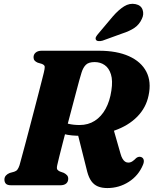

<svg xmlns="http://www.w3.org/2000/svg" viewBox="-20 -964 799 999"><path d="M241 -293.5 290 -339Q312 -325.5 337.5 -319.5Q363 -313.5 394 -313.5Q439 -313.5 473.2 -335.5Q507.5 -357.5 529.5 -397.8Q551.5 -438 559.5 -492.5Q567.5 -544.5 557.2 -577.2Q547 -610 524.5 -625.5Q502 -641 472.5 -641Q441 -641 426.8 -626.8Q412.5 -612.5 404.5 -587Q400 -574 392.2 -545Q384.5 -516 374 -476.8Q363.5 -437.5 351.8 -393Q340 -348.5 328.2 -303.8Q316.5 -259 306.2 -219.2Q296 -179.5 288.5 -149.5Q281 -119.5 278 -105.5Q274 -87.5 278.2 -81.8Q282.5 -76 291 -72L312 -64.5Q322.5 -59 328.8 -52Q335 -45 335 -34Q335 -18.5 324.5 -9.2Q314 0 293 0H39Q18 0 10.5 -8.2Q3 -16.5 3 -29.5Q3 -42.5 11.2 -51.2Q19.5 -60 30.5 -64L54 -70.5Q65 -74 70.8 -81.8Q76.5 -89.5 81.5 -104Q84.5 -114.5 92.2 -143.2Q100 -172 110.8 -212Q121.5 -252 133.5 -297.8Q145.5 -343.5 157.5 -389.5Q169.5 -435.5 180 -476Q190.5 -516.5 197.8 -545.5Q205 -574.5 208 -586Q213 -607 212.8 -616.2Q212.5 -625.5 198 -631.5L176 -638Q165.5 -642.5 160 -649Q154.5 -655.5 154.5 -666Q154.5 -681 165.8 -690.5Q177 -700 196.5 -700H495Q588 -700 651.2 -671.5Q714.5 -643 741.5 -590.8Q768.5 -538.5 753 -467Q740 -403.5 694 -356.8Q648 -310 575 -284.5Q502 -259 408.5 -257.5Q350.5 -256.5 311.5 -266.8Q272.5 -277 241 -293.5ZM384.5 -267 568.5 -299 607 -164.5Q611 -149.5 617 -139Q623 -128.5 630.5 -123.2Q638 -118 647.5 -118Q658.5 -118 668.2 -124.2Q678 -130.5 688.5 -141.5Q693 -145.5 700.2 -147.5Q707.5 -149.5 714 -147Q724.5 -143.5 727.5 -132.8Q730.5 -122 724 -106.5Q700.5 -50 650 -17.8Q599.5 14.5 538.5 14.5Q510 14.5 489.5 6Q469 -2.5 455.5 -21.2Q442 -40 434 -70ZM567 -878.5Q596.5 -912.5 625.5 -930.8Q654.5 -949 685.5 -942.5Q714 -936.5 722 -913Q730 -889.5 718 -865.5Q705 -836.5 679.8 -819.2Q654.5 -802 615.5 -789.5L513.5 -752.5Q503 -749.5 492.8 -750.2Q482.5 -751 479 -757.5Q475.5 -765 480 -773Q484.5 -781 492.5 -790Z"/></svg>

Font: Fraunces ExtraBold
Style: Italic
Weight: 800
Italic angle: -16°
Version: Version 1.000;[b76b70a41]